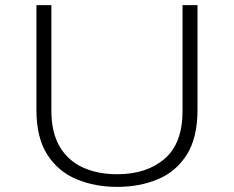

<svg xmlns="http://www.w3.org/2000/svg" viewBox="-20 -720 915 751"><path d="M438.5 11Q351.5 11 279.8 -18.8Q208 -48.5 165.2 -114.8Q122.5 -181 122.5 -290V-700H181V-286.5Q181 -201.5 213.5 -146.5Q246 -91.5 304 -65Q362 -38.5 438.5 -38.5Q553.5 -38.5 623.8 -98.8Q694 -159 694 -286.5V-700H752.5V-290Q752.5 -181 710.5 -114.8Q668.5 -48.5 597.2 -18.8Q526 11 438.5 11Z"/></svg>

Font: Trispace SemiExpanded ExtraLight
Style: Regular
Weight: 200
Width: 6
Designer: Tyler Finck
Foundry: Etcetera Type Company
Version: Version 1.210; ttfautohint (v1.8.3)